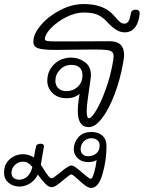

<svg xmlns="http://www.w3.org/2000/svg" viewBox="-82 -623 738 950"><path d="M609 -558Q606 -514 587 -488.5Q568 -463 535 -463Q513 -463 493 -475.5Q473 -488 451 -511Q433 -533 407 -547Q381 -561 332 -561Q290 -561 245 -538Q200 -515 170 -483.5Q140 -452 140 -430Q140 -422 153 -420Q166 -418 205 -418H236L460 -419Q497 -419 514.5 -402Q532 -385 532 -351Q532 -336 527 -311Q513 -231 485.5 -158Q458 -85 424 -39.5Q390 6 357 6Q303 6 303 -74Q303 -110 312 -159Q288 -137 247 -137Q204 -137 178 -162.5Q152 -188 152 -223Q152 -272 186 -305Q220 -338 271 -338Q307 -338 337.5 -316Q368 -294 368 -251Q368 -241 361 -195Q347 -104 347 -74Q347 -38 358 -38Q371 -38 394.5 -77.5Q418 -117 441.5 -182Q465 -247 477 -318Q480 -333 480 -346Q480 -359 472.5 -366Q465 -373 445.5 -375.5Q426 -378 387 -378L272 -377Q242 -376 195 -376Q132 -376 107.5 -384Q83 -392 83 -416Q83 -455 120.5 -499Q158 -543 216 -573Q274 -603 332 -603Q427 -603 475 -553L490 -537Q503 -521 512.5 -513.5Q522 -506 534 -506Q547 -506 554.5 -519Q562 -532 566 -560Q567 -566 573 -570.5Q579 -575 589 -575Q609 -575 609 -558ZM326 -251Q326 -276 311.5 -289Q297 -302 271 -302Q238 -302 215 -278.5Q192 -255 192 -223Q192 -200 207 -186Q222 -172 247 -172Q279 -172 302.5 -193.5Q326 -215 326 -251ZM445 99Q445 171 425 239Q405 307 369 307Q355 306 340.5 295.5Q326 285 302 263Q298 259 287 249.5Q276 240 271 240Q264 240 236 264Q215 282 200 292.5Q185 303 174 303Q159 303 143.5 287.5Q128 272 105 241Q91 269 66.5 284.5Q42 300 14 300Q-18 300 -40 281Q-62 262 -62 232Q-62 189 -33.5 164.5Q-5 140 32 140Q59 140 86 156Q90 128 96 103Q97 95 104 91.5Q111 88 119 88Q127 88 132 92Q137 96 135 104L120 192L131 209Q146 234 156 246.5Q166 259 174 259Q181 259 213 233Q256 196 271 196Q280 196 294.5 206.5Q309 217 330 236Q342 246 352.5 254Q363 262 367 262Q375 262 384 230.5Q393 199 396 168Q383 179 355 179Q322 179 302.5 160Q283 141 283 115Q283 83 305.5 56.5Q328 30 370 30Q405 30 425 48.5Q445 67 445 99ZM411 97Q411 80 399.5 70.5Q388 61 370 61Q348 61 332.5 76.5Q317 92 317 115Q317 130 326.5 140Q336 150 355 150Q377 150 394 136.5Q411 123 411 97ZM78 203Q68 190 57 183.5Q46 177 32 177Q9 177 -8 193Q-25 209 -25 232Q-25 249 -14 257.5Q-3 266 14 266Q36 266 53.5 250Q71 234 78 203Z"/></svg>

Font: Mali Light
Style: Italic
Weight: 300
Italic angle: -10°
Version: Version 1.000; ttfautohint (v1.6)